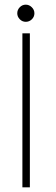

<svg xmlns="http://www.w3.org/2000/svg" viewBox="-20 -803 242 823"><path d="M90.5 -783Q105 -783 116.2 -772Q127.5 -761 127.5 -746Q127.5 -731 116.5 -720.2Q105.5 -709.5 90.5 -709.5Q75.5 -709.5 64.8 -720.5Q54 -731.5 54 -746Q54 -761 64.8 -772Q75.5 -783 90.5 -783ZM76 -660H108V0H76Z"/></svg>

Font: League Spartan ExtraLight
Style: Regular
Weight: 200
Foundry: The League of Moveable Type
Version: Version 2.002